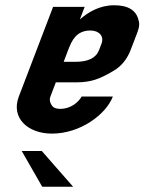

<svg xmlns="http://www.w3.org/2000/svg" viewBox="-20 -704 593 730"><path d="M283.6 -630 301.9 -678H181.9L51.6 -337C20.6 -255.8 85.3 -196 177.7 -196C285.1 -196 382.9 -268.5 409.1 -337H290.4C277.3 -313.7 247.5 -290 208.7 -290C192.8 -290 182.1 -294.7 176.5 -304C165.1 -323 169.1 -330.5 176.6 -350L192.3 -391H272.3C297.3 -391 319.9 -394.2 340.3 -400.5C360.6 -406.8 385.1 -418.7 413.8 -436C442.5 -453.3 463.6 -479.7 477.1 -515L497.8 -569C504.9 -587.7 513.8 -607.3 506.6 -628C497.5 -665.3 466.7 -684 414.2 -684C357.5 -684 314 -656.8 283.6 -630ZM267.1 -469H222.1L239.6 -515C252.5 -548.6 269.6 -588 323.8 -588C357 -588 376.7 -566.1 365.9 -538L356.8 -514C345 -483.1 314.7 -469 267.1 -469ZM138.8 -130H62.5L140.5 6H258Z"/></svg>

Font: Din Kursivschrift
Style: Extended Italic
Weight: 400
Version: Version 1.089